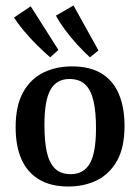

<svg xmlns="http://www.w3.org/2000/svg" viewBox="-20 -670 511 700"><path d="M330 -203Q330 -262 321 -301.5Q312 -341 291 -361.5Q270 -382 233 -382Q187 -382 164.5 -343.5Q142 -305 142 -214Q142 -156 150.5 -116.5Q159 -77 180 -56Q201 -35 238 -35Q285 -35 307.5 -74Q330 -113 330 -203ZM37 -206Q37 -285 64.5 -334Q92 -383 138.5 -405.5Q185 -428 242 -428Q307 -428 349.5 -402.5Q392 -377 413 -328Q434 -279 434 -211Q434 -132 406.5 -83.5Q379 -35 333 -12.5Q287 10 229 10Q165 10 122 -16Q79 -42 58 -90Q37 -138 37 -206ZM339 -486 308 -461Q287 -480 262.5 -506.5Q238 -533 217 -561.5Q196 -590 184 -613L248 -650ZM193 -488 163 -461Q142 -479 116.5 -504Q91 -529 68 -556.5Q45 -584 31 -606L92 -647Z"/></svg>

Font: Yrsa Medium
Style: Regular
Weight: 500
Designer: Anna Giedrys (Yrsa+Rasa design), David Brezina (Yrsa art-direction, Rasa art-direction, design)
Foundry: Rosetta Type Foundry
Version: Version 2.004